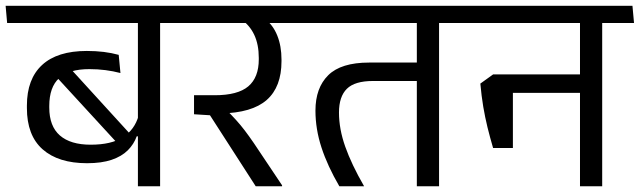

<svg xmlns="http://www.w3.org/2000/svg" viewBox="-38 -653 2243 673"><path d="M523.2 -593.4H445.4V0H523.2ZM394 -572.4H634.7L629.3 -632.6H388.6ZM-13 -572.4H545.6L540.2 -632.6H-18.3ZM145 -399.6 378 -146 423.2 -177.7 197.5 -425.1ZM56.3 -274.2Q56.3 -178.3 111.4 -129.6Q166.5 -80.9 267.2 -80.9Q318 -80.9 353.2 -92.8Q388.5 -104.8 409.9 -126.1Q431.3 -147.5 441.2 -175.1H451.3L447.8 -247.4Q434 -198.6 393.3 -172.2Q352.6 -145.8 279.7 -145.8Q209.3 -145.8 172 -178.1Q134.7 -210.5 134.7 -276.1V-281.3Q134.7 -347.6 169.2 -379.2Q203.6 -410.7 275.3 -410.7Q304.5 -410.7 331.6 -407.2Q358.7 -403.7 384.2 -397L378.1 -460.7Q353.7 -467.5 325.7 -471Q297.6 -474.4 266.3 -474.4Q162.9 -474.4 109.6 -425.3Q56.3 -376.1 56.3 -283.1Z M1037.5 -572.4 1032.1 -632.6H594.8L599.7 -572.4ZM950.7 0V-3.5L851.9 -151.2Q834.2 -177 819.6 -196.1Q805.1 -215.1 789.3 -232.5Q773.5 -249.9 752.5 -271.1V-293.9L642.1 -319.2V-252.5L698 -249L858.4 0ZM890.2 -587.4H804.6Q836.9 -565.4 853 -531.3Q869.1 -497.2 869.1 -450.1V-445.1Q869.1 -381.5 832.3 -350.3Q795.4 -319.2 714.8 -319.2H642.1L693.8 -254.9L735.6 -255.3Q845.4 -257.2 897.1 -302.8Q948.7 -348.3 948.7 -438.6V-444.2Q948.7 -491.7 933.8 -528.6Q919 -565.5 890.2 -587.4Z M1501 -593.4H1423.1V0H1501ZM1371.8 -572.4H1612.5L1607 -632.6H1366.3ZM991.3 -572.4H1562.4L1557 -632.6H985.8ZM1151.5 0H1238.3Q1194.1 -76.8 1172.2 -138.8Q1150.2 -200.8 1150.2 -258.5Q1150.2 -314.5 1177.9 -341.8Q1205.6 -369.1 1269.1 -369.1H1454.2V-433.7H1256Q1157.3 -433.7 1112.5 -389.3Q1067.7 -344.9 1067.7 -265.3Q1067.7 -200.7 1088.8 -136.1Q1109.9 -71.4 1151.5 0Z M2072.8 -593.4H1995V0H2072.8ZM1943.6 -572.4H2184.4L2178.9 -632.6H1938.2ZM2133.8 -572.4 2128.4 -632.6H1572.8L1578.1 -572.4ZM2026.3 -392.2H1729.2V-327.5H2026.3ZM1690.4 -134.2H1759.8V-392.2H1690.5L1645.7 -360Q1649.7 -315.7 1655.9 -278.8Q1662.2 -241.9 1670.7 -207Q1679.3 -172.1 1690.4 -134.2Z"/></svg>

Font: Anek Devanagari Medium
Style: Regular
Weight: 500
Designer: Kailash Malviya (Devanagari) & Yesha Goshar (Latin)
Foundry: Ek Type
Version: Version 1.003